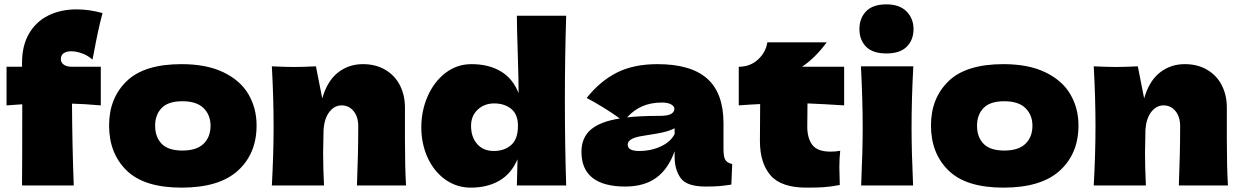

<svg xmlns="http://www.w3.org/2000/svg" viewBox="-20 -850 5688 880"><path d="M259 -579Q259 -563 272.5 -553.5Q286 -544 310 -544H442V-367Q359 -374 310 -375Q311 -189 318 0H81Q82 -118 82 -372Q61 -371 10 -367V-544H81V-563Q81 -641 113 -696Q145 -751 201.5 -779Q258 -807 331 -807Q390 -807 450 -790Q430 -717 410 -607L404 -577Q382 -596 355.5 -605.5Q329 -615 307 -615Q289 -615 277 -609Q265 -603 261 -592Q259 -587 259 -579Z M480 -275Q480 -400 560.5 -478Q641 -556 812 -556Q927 -556 1004.5 -518.5Q1082 -481 1119 -417.5Q1156 -354 1156 -275Q1156 -146 1070.5 -68Q985 10 812 10Q641 10 560.5 -68.5Q480 -147 480 -275ZM945 -274Q945 -323 913 -354.5Q881 -386 816 -386Q751 -386 721 -355Q691 -324 691 -274Q691 -222 721 -191Q751 -160 816 -160Q881 -160 913 -191Q945 -222 945 -274Z M1616 0Q1622 -147 1622 -271Q1622 -315 1600.5 -341Q1579 -367 1546 -367Q1513 -367 1490 -337.5Q1467 -308 1463 -257Q1461 -181 1461 -149Q1461 -81 1465 0H1226Q1234 -144 1234 -272Q1234 -400 1226 -546Q1292 -543 1327 -543Q1364 -543 1428 -546L1457 -399Q1480 -479 1529 -517.5Q1578 -556 1643 -556Q1703 -556 1747 -529.5Q1791 -503 1813.5 -458Q1836 -413 1836 -357V-213Q1836 -80 1841 0Z M2569 -389Q2569 -188 2575 0H2349L2352 -120Q2323 -53 2268 -21.5Q2213 10 2138 10Q2073 10 2021 -27Q1969 -64 1940 -127.5Q1911 -191 1911 -267Q1911 -342 1940 -408.5Q1969 -475 2021.5 -515.5Q2074 -556 2141 -556Q2219 -556 2274.5 -523.5Q2330 -491 2357 -423Q2357 -480 2353 -606Q2349 -728 2349 -778H2575Q2569 -592 2569 -389ZM2354 -273Q2354 -326 2323 -351Q2292 -376 2245 -376Q2200 -376 2169.5 -347.5Q2139 -319 2139 -273Q2139 -222 2167 -190Q2195 -158 2243 -158Q2292 -158 2323 -185.5Q2354 -213 2354 -273Z M3296 -166Q3296 -132 3304 -118Q3312 -104 3336 -98L3332 -4Q3300 1 3276.5 3Q3253 5 3214 5Q3128 5 3100 -33.5Q3072 -72 3072 -132V-157Q3043 -75 2987.5 -35Q2932 5 2846 5Q2746 5 2695.5 -35Q2645 -75 2645 -154Q2645 -219 2688 -256Q2731 -293 2821 -307Q2745 -361 2669 -401Q2729 -477 2806 -516.5Q2883 -556 2993 -556Q3147 -556 3221.5 -489.5Q3296 -423 3296 -285ZM2854 -312Q2914 -319 3004 -319Q3041 -319 3056 -328Q3071 -337 3071 -351Q3071 -363 3056 -371.5Q3041 -380 3014 -380Q2963 -380 2924 -363Q2885 -346 2854 -312ZM3072 -236V-262Q3048 -250 3019 -243.5Q2990 -237 2949 -231L2913 -225Q2857 -214 2857 -187Q2857 -158 2909 -158Q2965 -158 3010 -179.5Q3055 -201 3072 -236Z M3849 -367Q3757 -373 3681 -376L3680 -270Q3680 -216 3703.5 -185.5Q3727 -155 3787 -155Q3810 -155 3831 -159Q3827 -122 3827 -84Q3827 -66 3829 -2Q3785 6 3755 8Q3725 10 3677 10Q3560 10 3511.5 -46.5Q3463 -103 3463 -204L3464 -373Q3417 -371 3366 -367V-544Q3418 -544 3454 -577Q3490 -610 3497 -656H3769Q3718 -586 3656 -544H3849Z M3919 -717Q3919 -766 3949.5 -798Q3980 -830 4043 -830Q4103 -830 4135 -797.5Q4167 -765 4167 -717Q4167 -667 4136 -636Q4105 -605 4043 -605Q3980 -605 3949.5 -636Q3919 -667 3919 -717ZM3927 0Q3934 -161 3934 -266Q3934 -391 3926 -546H4166Q4158 -397 4158 -266Q4158 -156 4165 0Z M4247 -275Q4247 -400 4327.5 -478Q4408 -556 4579 -556Q4694 -556 4771.5 -518.5Q4849 -481 4886 -417.5Q4923 -354 4923 -275Q4923 -146 4837.5 -68Q4752 10 4579 10Q4408 10 4327.5 -68.5Q4247 -147 4247 -275ZM4712 -274Q4712 -323 4680 -354.5Q4648 -386 4583 -386Q4518 -386 4488 -355Q4458 -324 4458 -274Q4458 -222 4488 -191Q4518 -160 4583 -160Q4648 -160 4680 -191Q4712 -222 4712 -274Z M5383 0Q5389 -147 5389 -271Q5389 -315 5367.5 -341Q5346 -367 5313 -367Q5280 -367 5257 -337.5Q5234 -308 5230 -257Q5228 -181 5228 -149Q5228 -81 5232 0H4993Q5001 -144 5001 -272Q5001 -400 4993 -546Q5059 -543 5094 -543Q5131 -543 5195 -546L5224 -399Q5247 -479 5296 -517.5Q5345 -556 5410 -556Q5470 -556 5514 -529.5Q5558 -503 5580.5 -458Q5603 -413 5603 -357V-213Q5603 -80 5608 0Z"/></svg>

Font: Dela Gothic One
Style: Regular
Weight: 400
Designer: aratakana
Foundry: aratakana
Version: Version 1.004